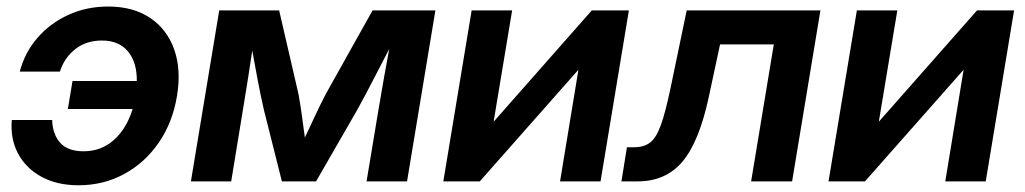

<svg xmlns="http://www.w3.org/2000/svg" viewBox="-20 -547 3090 579"><path d="M216.8 11.7Q151.9 11.7 105 -13.9Q58.1 -39.6 34.4 -84Q10.7 -128.4 15.6 -185.1H137.2Q138.7 -142.1 161.4 -116.5Q184.1 -90.8 232.4 -90.8Q285.2 -90.8 323.5 -125Q361.8 -159.2 379.9 -218.3H184.6L198.7 -302.7H392.6Q393.1 -359.4 365.7 -392.1Q338.4 -424.8 287.6 -424.8Q239.7 -424.8 206.8 -398.7Q173.8 -372.6 160.6 -331.1H39.6Q54.7 -388.7 93 -432.9Q131.3 -477.1 186.3 -502.2Q241.2 -527.3 306.2 -527.3Q381.8 -527.3 432.9 -492.9Q483.9 -458.5 505.4 -397.7Q526.9 -336.9 513.7 -257.3Q500.5 -177.7 459 -117.2Q417.5 -56.6 355 -22.5Q292.5 11.7 216.8 11.7Z M555.7 0 641.1 -515.6H821.8L879.9 -264.2Q886.2 -230.5 890.6 -196.8Q895 -163.1 899.4 -132.3Q914.1 -163.1 929.7 -196.8Q945.3 -230.5 962.9 -264.2L1103.5 -515.6H1293L1207.5 0H1085.4L1121.1 -214.8Q1129.9 -268.1 1137.9 -312.3Q1146 -356.4 1153.8 -399.4Q1130.9 -355.5 1107.4 -309.8Q1084 -264.2 1057.1 -215.3L933.1 0H830.1L775.9 -215.3Q765.1 -262.7 756.8 -307.1Q748.5 -351.6 740.7 -394.5Q734.4 -353 727.8 -309.8Q721.2 -266.6 712.4 -214.8L677.2 0Z M1791 0H1668.9L1724.1 -335.4H1723.1L1426.8 0H1316.9L1402.3 -515.6H1524.4L1468.8 -181.2H1469.7L1764.6 -515.6H1876.5Z M1854 0 1870.6 -103H1892.6Q1921.4 -103 1939.9 -116.7Q1958.5 -130.4 1972.7 -169.2Q1986.8 -208 2002.4 -282.7L2050.8 -515.6H2454.1L2368.7 0H2245.1L2313.5 -413.1H2151.4L2117.7 -255.9Q2088.9 -120.6 2038.6 -60.3Q1988.3 0 1902.3 0Z M2952.6 0H2830.6L2885.7 -335.4H2884.8L2588.4 0H2478.5L2564 -515.6H2686L2630.4 -181.2H2631.3L2926.3 -515.6H3038.1Z"/></svg>

Font: Inter Display SemiBold
Style: Italic
Weight: 600
Italic angle: -9.39999°
Designer: Rasmus Andersson
Foundry: rsms
Version: Version 4.000;git-a52131595